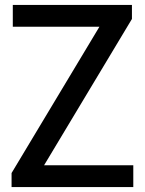

<svg xmlns="http://www.w3.org/2000/svg" viewBox="-20 -760 588 780"><path d="M27 0V-57L384 -651.5H32V-740H516V-683L159 -88.5H521.5V0Z"/></svg>

Font: Encode Sans SmCnd Md
Style: Regular
Weight: 500
Width: 4
Designer: Multiple Designers
Foundry: Impallari Type
Version: Version 3.002; ttfautohint (v1.8.3) -l 8 -r 50 -G 200 -x 14 